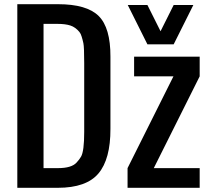

<svg xmlns="http://www.w3.org/2000/svg" viewBox="-20 -895 975 915"><path d="M587.9 0V-93.8L806.6 -531.2H619.1V-625H931.6V-531.2L712.9 -93.8H931.6V0ZM682.6 -683.6 588.9 -871.1H682.6L745.1 -746.1L807.6 -871.1H901.4L807.6 -683.6ZM187.5 -93.8H256.3Q320.8 -93.8 344.7 -120.1Q358.4 -134.8 366.2 -148.4Q381.3 -174.3 381.3 -266.6V-593.8Q381.3 -670.9 377.4 -689Q373.5 -707 369.1 -720.7Q365.2 -734.4 358.4 -742.7Q339.4 -765.6 315.4 -773.4Q291.5 -781.2 253.9 -781.2H187.5ZM62.5 0V-875H256.3Q393.6 -875 450.2 -818.8Q506.8 -762.7 506.3 -625V-281.2Q506.8 -136.7 449.2 -68.4Q391.6 0 255.4 0Z"/></svg>

Font: Oswald-Regular
Style: Regular
Weight: 400
Designer: vernon adams
Foundry: vernon adams
Version: Version 2.002; ttfautohint (v0.92.18-e454-dirty) -l 8 -r 50 